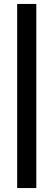

<svg xmlns="http://www.w3.org/2000/svg" viewBox="-20 -760 271 973"><path d="M67 -740H164V193H67Z"/></svg>

Font: Easer Grotesk Variable
Style: Regular
Weight: 400
Designer: Boardeaser, Bonnie Shaver-Troup, Thomas Jockin
Foundry: Lexend
Version: Version 1.001;Glyphs 3.1.2 (3151)